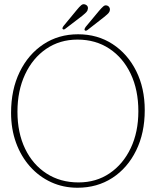

<svg xmlns="http://www.w3.org/2000/svg" viewBox="-20 -870 732 902"><path d="M347 -709Q438 -709 508.8 -663Q579.5 -617 619.8 -536.5Q660 -456 660 -352.5Q660 -245 619.5 -162.8Q579 -80.5 507.8 -34.2Q436.5 12 344 12Q277 12 220 -14.2Q163 -40.5 120.8 -88Q78.5 -135.5 55.2 -199.8Q32 -264 32 -340Q32 -449 72.5 -532Q113 -615 184 -662Q255 -709 347 -709ZM630 -347.5Q630 -447.5 594 -523.2Q558 -599 493.5 -641.5Q429 -684 344 -684Q261 -684 197.2 -640.5Q133.5 -597 97.8 -520.5Q62 -444 62 -345Q62 -246 98 -171.2Q134 -96.5 198.8 -54.8Q263.5 -13 349 -13Q432 -13 495.2 -56Q558.5 -99 594.2 -174.2Q630 -249.5 630 -347.5ZM340.5 -823Q352.5 -838 361.8 -845.8Q371 -853.5 382.5 -848Q398.5 -840 390.5 -820Q387 -813.5 379.8 -807.2Q372.5 -801 365.5 -795L287 -735Q279.5 -728.5 274 -734Q271.5 -738.5 279 -748.5ZM444 -817.5Q456.5 -832.5 465.5 -840.2Q474.5 -848 485.5 -843Q492.5 -839.5 495.2 -832.2Q498 -825 494 -815Q490.5 -808 483 -801.8Q475.5 -795.5 468.5 -789.5L391 -729Q382.5 -723 378 -728Q376 -731.5 377.8 -735.2Q379.5 -739 382 -743Z"/></svg>

Font: Fraunces 144pt SuperSoft Thin
Style: Regular
Weight: 100
Version: Version 1.000;[0bf87f6ff]